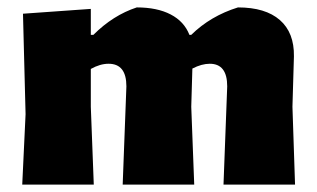

<svg xmlns="http://www.w3.org/2000/svg" viewBox="-20 -498 854 518"><path d="M583 0 593 -265Q593 -326 546 -326Q524 -326 499 -313L496 -210L504 0H311L321 -265Q321 -326 273 -326Q250 -326 225 -312V-210L233 0H40L49 -190L42 -461L225 -474V-404H232Q285 -457 349 -478Q404 -478 440.5 -459Q477 -440 491 -404H496Q548 -455 622 -478Q696 -478 735 -444Q774 -410 773 -346L769 -210L776 0Z"/></svg>

Font: Luna Sans Black
Style: Regular
Weight: 900
Designer: Juan Pablo del Peral
Foundry: Huerta Tipografica
Version: Version 2.001; ttfautohint (v1.5)